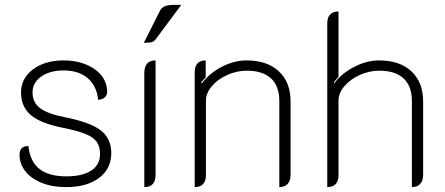

<svg xmlns="http://www.w3.org/2000/svg" viewBox="-20 -756 1820 785"><path d="M60 -123Q60 -159 96 -159Q103 -95 141.5 -65Q180 -35 251 -35Q317 -35 353 -58.5Q389 -82 389 -127Q389 -157 375.5 -176Q362 -195 329 -208.5Q296 -222 235 -234Q145 -252 105.5 -286Q66 -320 66 -378Q66 -436 115 -472.5Q164 -509 240 -509Q313 -509 363.5 -475.5Q414 -442 418 -387Q420 -370 410 -359.5Q400 -349 381 -348Q376 -404 339 -436Q302 -468 240 -468Q184 -468 148.5 -443Q113 -418 113 -378Q113 -338 143 -314.5Q173 -291 244 -277Q350 -256 392.5 -222.5Q435 -189 435 -130Q435 -66 385 -28.5Q335 9 251 9Q193 9 150 -8.5Q107 -26 83.5 -56Q60 -86 60 -123Z M570 -457Q570 -509 616 -509V-41Q616 9 570 9ZM634 -712Q640 -724 652.5 -730Q665 -736 693 -736H721L617 -596Q610 -587 601.5 -584Q593 -581 568 -581Z M776 -460Q776 -509 821 -509V-440L803 -420L805 -415Q838 -458 888 -483.5Q938 -509 988 -509Q1072 -509 1120 -464.5Q1168 -420 1168 -341V-41Q1168 -17 1156 -4Q1144 9 1122 9V-343Q1122 -404 1088 -435.5Q1054 -467 989 -467Q948 -467 909 -449.5Q870 -432 846 -403.5Q822 -375 822 -345V-41Q822 9 776 9Z M1318 -660Q1318 -709 1364 -709V-442L1345 -420L1346 -415Q1378 -457 1429 -483Q1480 -509 1530 -509Q1614 -509 1662 -464.5Q1710 -420 1710 -341V-41Q1710 -17 1698 -4Q1686 9 1664 9V-343Q1664 -404 1630 -435.5Q1596 -467 1531 -467Q1490 -467 1451 -449.5Q1412 -432 1388 -403.5Q1364 -375 1364 -345V-41Q1364 9 1318 9Z"/></svg>

Font: K2D Thin
Style: Regular
Weight: 100
Designer: Katatrad Aksorn Co.,Ltd.
Foundry: Cadson Demak Co.,Ltd.
Version: Version 1.000; ttfautohint (v1.6)